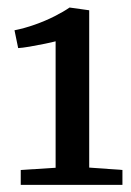

<svg xmlns="http://www.w3.org/2000/svg" viewBox="-20 -926 358 523"><path d="M131.5 -469V-813.5Q122.5 -811 102 -806.8Q81.5 -802.5 60.8 -799Q40 -795.5 29.5 -795L19.5 -843.5Q47 -849 75.2 -859Q103.5 -869 128.2 -881.5Q153 -894 169.5 -905.5L223 -898V-469.5L313.5 -463V-422.5H36.5V-463Z"/></svg>

Font: Merriweather Light 18pt
Style: Regular
Weight: 400
Version: Version 2.100